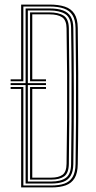

<svg xmlns="http://www.w3.org/2000/svg" viewBox="-20 -820 418 840"><path d="M72.5 0V-431H26.5V-439.5H82.2V-8.5H204.5Q238 -8.5 261.4 -16.6Q284.8 -24.8 297.4 -45.2Q310 -65.8 310.5 -102.2Q311.8 -190.8 312.4 -288.1Q313 -385.5 312.6 -488.8Q312.2 -592 310.5 -697.8Q310 -732.8 297.4 -753.2Q284.8 -773.8 259.8 -782.6Q234.8 -791.5 196.2 -791.5H82.2V-464.5H26.5V-473H72.5V-800H196.2Q236 -800 263.5 -791Q291 -782 305.4 -759.8Q319.8 -737.5 320.2 -698Q321.8 -595.2 322.2 -499.2Q322.8 -403.2 322.4 -306Q322 -208.8 320.2 -102.2Q319.8 -63 306.5 -40.8Q293.2 -18.5 267.8 -9.2Q242.2 0 204.5 0ZM92 -17V-447.8H26.5V-456.2H92V-783H196.2Q232.8 -783 255.6 -774.5Q278.5 -766 289.5 -747.2Q300.5 -728.5 300.8 -697.8Q301.8 -629 302.4 -558.6Q303 -488.2 303 -414.8Q303 -341.2 302.5 -263.5Q302 -185.8 300.8 -102.2Q300.2 -69.5 289.1 -50.9Q278 -32.2 256.8 -24.6Q235.5 -17 204.5 -17ZM101.8 -25.8H204.5Q246 -25.8 268.2 -42Q290.5 -58.2 291 -102.2Q292.2 -191 292.9 -288.6Q293.5 -386.2 293.1 -489.5Q292.8 -592.8 291 -697.8Q290.5 -742.5 265.8 -758.4Q241 -774.2 196.2 -774.2H101.8V-456.2H181.2V-447.8H101.8ZM111.5 -34.2V-439.5H181.2V-431H121.2V-42.8H204.5Q236.2 -42.8 253.5 -55.2Q270.8 -67.8 271.2 -103.8Q273 -207.5 273.5 -303.9Q274 -400.2 273.5 -496.6Q273 -593 271.2 -696.2Q270.8 -731.5 251.9 -744.4Q233 -757.2 196.2 -757.2H121.2V-473H181.2V-464.5H111.5V-765.8H196.2Q236.5 -765.8 258.5 -751.6Q280.5 -737.5 281.2 -697Q282.8 -602.5 283.2 -503.6Q283.8 -404.8 283.2 -304Q282.8 -203.2 281.2 -103Q280.5 -62.8 260.8 -48.5Q241 -34.2 204.5 -34.2Z"/></svg>

Font: Big Shoulders Inline Text Thin ExtraLight
Style: Regular
Weight: 250
Version: Version 2.002